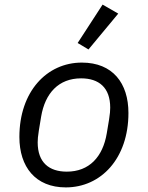

<svg xmlns="http://www.w3.org/2000/svg" viewBox="-20 -799 640 831"><path d="M264.9 12.1C416.9 12.1 535.9 -112.9 535.9 -310C535.9 -438.9 468 -528.1 334.2 -528.1C182.9 -528.1 63.9 -403.1 63.9 -206C63.9 -77.1 133.2 12.1 264.9 12.1ZM143.1 -182.9C143.1 -195 144.2 -209.9 148.1 -234L158 -294C175.1 -396 234 -459.9 331 -459.9C408 -459.9 457 -420.1 457 -333.1C457 -321 456 -306.1 452.1 -282L442.1 -221.9C425.1 -120 366.1 -56.1 269.2 -56.1C192.1 -56.1 143.1 -95.9 143.1 -182.9ZM316.1 -612.9 362.9 -584.9 491.8 -740.1 424 -779.1Z"/></svg>

Font: Margiela Mono Italic Italic
Style: Regular
Weight: 400
Designer: Mike Abbink, Paul van der Laan, Pieter van Rosmalen
Foundry: Bold Monday
Version: Version 2.003 2021